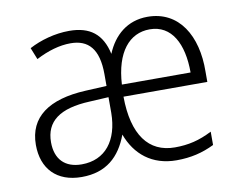

<svg xmlns="http://www.w3.org/2000/svg" viewBox="-65 -679 903 724"><g transform="rotate(-10 386.5 -317.0)"><path d="M541 -593C464 -593 411 -547 383 -479C366 -557 320 -592 241 -592C186 -592 130 -576 87 -553L105 -508C151 -532 196 -545 238 -545C306 -545 344 -505 344 -408V-363L263 -359C122 -352 43 -297 43 -190C43 -99 97 -41 193 -41C287 -41 341 -91 371 -172C400 -93 462 -41 556 -41C611 -41 656 -52 701 -74V-125C652 -100 610 -90 558 -90C458 -90 401 -165 400 -312H721V-352C723 -488 662 -593 541 -593ZM541 -545C625 -545 665 -468 665 -358H402C409 -481 463 -545 541 -545ZM271 -316 344 -320V-260C343 -155 292 -88 201 -88C137 -88 101 -125 101 -190C101 -270 156 -311 271 -316Z"/></g></svg>

Font: Noto Sans Tamil UI SemiCondensed Light
Style: Regular
Weight: 300
Width: 4
Designer: Jelle Bosma - Monotype Design Team
Foundry: Monotype Imaging Inc.
Version: Version 2.004